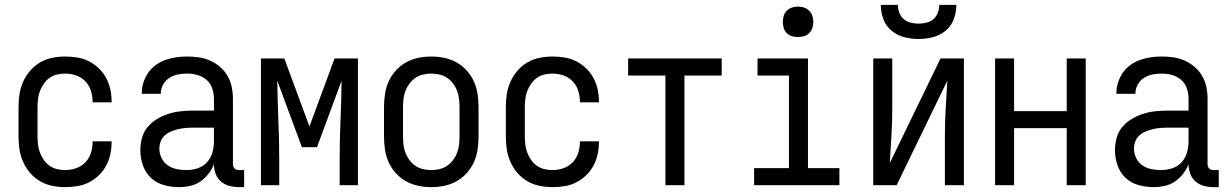

<svg xmlns="http://www.w3.org/2000/svg" viewBox="-20 -760 5040 788"><path d="M247 8Q220 8 193.5 2.5Q167 -3 144 -16.5Q121 -30 103.5 -50.5Q86 -71 75 -95.5Q64 -120 60 -146.5Q56 -173 56 -200V-320Q56 -347 60 -373.5Q64 -400 75 -424.5Q86 -449 103.5 -469.5Q121 -490 144 -503.5Q167 -517 193.5 -522.5Q220 -528 247 -528Q272 -528 297 -524Q322 -520 344 -509Q366 -498 384.5 -480.5Q403 -463 415 -441Q427 -419 432.5 -394.5Q438 -370 438 -345V-340H360V-343Q360 -366 353 -388Q346 -410 330 -426.5Q314 -443 292 -450.5Q270 -458 247 -458Q230 -458 213.5 -454Q197 -450 183 -440Q169 -430 159.5 -416Q150 -402 144 -386.5Q138 -371 136 -354Q134 -337 134 -320V-200Q134 -183 136 -166Q138 -149 144 -133.5Q150 -118 159.5 -104Q169 -90 183 -80Q197 -70 213.5 -66Q230 -62 247 -62Q270 -62 292 -69.5Q314 -77 330 -93.5Q346 -110 353 -132Q360 -154 360 -177V-180H438V-175Q438 -150 432.5 -125.5Q427 -101 415 -79Q403 -57 384.5 -39.5Q366 -22 344 -11Q322 0 297 4Q272 8 247 8Z M714 8Q683 8 652.5 -0.5Q622 -9 599.5 -30Q577 -51 566.5 -81.5Q556 -112 556 -143Q556 -168 562.5 -193Q569 -218 585 -237.5Q601 -257 623 -270.5Q645 -284 669 -292Q693 -300 718 -303Q743 -306 769 -306H858V-355Q858 -376 851 -397Q844 -418 828 -432Q812 -446 791 -452Q770 -458 749 -458Q730 -458 711 -454.5Q692 -451 675.5 -440.5Q659 -430 649.5 -413Q640 -396 640 -377V-375H562V-378Q562 -401 569 -422.5Q576 -444 589 -462.5Q602 -481 620.5 -494Q639 -507 660.5 -514.5Q682 -522 704 -525Q726 -528 749 -528Q773 -528 797 -524.5Q821 -521 843 -511Q865 -501 883.5 -485Q902 -469 914 -448Q926 -427 931 -403Q936 -379 936 -355V-87Q936 -82 937.5 -77Q939 -72 942.5 -68.5Q946 -65 951 -63.5Q956 -62 961 -62H982V8H961Q941 8 921.5 3Q902 -2 887 -15Q872 -28 865 -47Q858 -66 858 -86Q850 -65 835.5 -46.5Q821 -28 802 -15Q783 -2 760 3Q737 8 714 8ZM746 -62Q769 -62 791.5 -69.5Q814 -77 829.5 -94Q845 -111 851.5 -134Q858 -157 858 -180V-236H769Q754 -236 739 -234.5Q724 -233 709.5 -229.5Q695 -226 681 -220Q667 -214 656 -204Q645 -194 639.5 -179.5Q634 -165 634 -150Q634 -130 643 -111.5Q652 -93 668.5 -81.5Q685 -70 705 -66Q725 -62 746 -62Z M1051 0V-520H1147L1250 -241L1353 -520H1449V0H1374V-104Q1374 -185 1377.5 -266.5Q1381 -348 1382 -429L1281 -156H1219L1118 -429Q1119 -348 1122.5 -266.5Q1126 -185 1126 -104V0Z M1750 8Q1723 8 1696.5 2.5Q1670 -3 1646.5 -16Q1623 -29 1604.5 -49.5Q1586 -70 1575 -94.5Q1564 -119 1560 -146Q1556 -173 1556 -200V-320Q1556 -347 1560 -374Q1564 -401 1575 -425.5Q1586 -450 1604.5 -470.5Q1623 -491 1646.5 -504Q1670 -517 1696.5 -522.5Q1723 -528 1750 -528Q1777 -528 1803.5 -522.5Q1830 -517 1853.5 -504Q1877 -491 1895.5 -470.5Q1914 -450 1925 -425.5Q1936 -401 1940 -374Q1944 -347 1944 -320V-200Q1944 -173 1940 -146Q1936 -119 1925 -94.5Q1914 -70 1895.5 -49.5Q1877 -29 1853.5 -16Q1830 -3 1803.5 2.5Q1777 8 1750 8ZM1750 -62Q1767 -62 1784 -66Q1801 -70 1815 -79.5Q1829 -89 1839.5 -103Q1850 -117 1856 -133Q1862 -149 1864 -166Q1866 -183 1866 -200V-320Q1866 -337 1864 -354Q1862 -371 1856 -387Q1850 -403 1839.5 -417Q1829 -431 1815 -440.5Q1801 -450 1784 -454Q1767 -458 1750 -458Q1733 -458 1716 -454Q1699 -450 1685 -440.5Q1671 -431 1660.5 -417Q1650 -403 1644 -387Q1638 -371 1636 -354Q1634 -337 1634 -320V-200Q1634 -183 1636 -166Q1638 -149 1644 -133Q1650 -117 1660.5 -103Q1671 -89 1685 -79.5Q1699 -70 1716 -66Q1733 -62 1750 -62Z M2247 8Q2220 8 2193.5 2.5Q2167 -3 2144 -16.5Q2121 -30 2103.5 -50.5Q2086 -71 2075 -95.5Q2064 -120 2060 -146.5Q2056 -173 2056 -200V-320Q2056 -347 2060 -373.5Q2064 -400 2075 -424.5Q2086 -449 2103.5 -469.5Q2121 -490 2144 -503.5Q2167 -517 2193.5 -522.5Q2220 -528 2247 -528Q2272 -528 2297 -524Q2322 -520 2344 -509Q2366 -498 2384.5 -480.5Q2403 -463 2415 -441Q2427 -419 2432.5 -394.5Q2438 -370 2438 -345V-340H2360V-343Q2360 -366 2353 -388Q2346 -410 2330 -426.5Q2314 -443 2292 -450.5Q2270 -458 2247 -458Q2230 -458 2213.5 -454Q2197 -450 2183 -440Q2169 -430 2159.5 -416Q2150 -402 2144 -386.5Q2138 -371 2136 -354Q2134 -337 2134 -320V-200Q2134 -183 2136 -166Q2138 -149 2144 -133.5Q2150 -118 2159.5 -104Q2169 -90 2183 -80Q2197 -70 2213.5 -66Q2230 -62 2247 -62Q2270 -62 2292 -69.5Q2314 -77 2330 -93.5Q2346 -110 2353 -132Q2360 -154 2360 -177V-180H2438V-175Q2438 -150 2432.5 -125.5Q2427 -101 2415 -79Q2403 -57 2384.5 -39.5Q2366 -22 2344 -11Q2322 0 2297 4Q2272 8 2247 8Z M2711 0V-450H2558V-520H2942V-450H2789V0Z M3075 0V-70H3218V-450H3089V-520H3296V-70H3425V0ZM3255 -608Q3242 -608 3230 -611.5Q3218 -615 3209 -624Q3200 -633 3196.5 -645Q3193 -657 3193 -670Q3193 -683 3196.5 -695Q3200 -707 3209 -716Q3218 -725 3230 -729Q3242 -733 3255 -733Q3268 -733 3280 -729Q3292 -725 3301 -716Q3310 -707 3314 -695Q3318 -683 3318 -670Q3318 -657 3314 -645Q3310 -633 3301 -624Q3292 -615 3280 -611.5Q3268 -608 3255 -608Z M3564 0V-520H3642V-312Q3642 -257 3638.5 -202Q3635 -147 3632 -91L3840 -520H3936V0H3858V-208Q3858 -263 3861.5 -318Q3865 -373 3868 -429L3660 0ZM3750 -600Q3720 -600 3691 -607.5Q3662 -615 3639 -634Q3616 -653 3605.5 -681.5Q3595 -710 3595 -740H3665Q3665 -724 3671 -708Q3677 -692 3689 -681.5Q3701 -671 3717.5 -667Q3734 -663 3750 -663Q3766 -663 3782.5 -667Q3799 -671 3811 -681.5Q3823 -692 3829 -708Q3835 -724 3835 -740H3905Q3905 -710 3894.5 -681.5Q3884 -653 3861 -634Q3838 -615 3809 -607.5Q3780 -600 3750 -600Z M4064 0V-520H4142V-304H4358V-520H4436V0H4358V-234H4142V0Z M4714 8Q4683 8 4652.5 -0.5Q4622 -9 4599.5 -30Q4577 -51 4566.5 -81.5Q4556 -112 4556 -143Q4556 -168 4562.5 -193Q4569 -218 4585 -237.5Q4601 -257 4623 -270.5Q4645 -284 4669 -292Q4693 -300 4718 -303Q4743 -306 4769 -306H4858V-355Q4858 -376 4851 -397Q4844 -418 4828 -432Q4812 -446 4791 -452Q4770 -458 4749 -458Q4730 -458 4711 -454.5Q4692 -451 4675.5 -440.5Q4659 -430 4649.5 -413Q4640 -396 4640 -377V-375H4562V-378Q4562 -401 4569 -422.5Q4576 -444 4589 -462.5Q4602 -481 4620.5 -494Q4639 -507 4660.5 -514.5Q4682 -522 4704 -525Q4726 -528 4749 -528Q4773 -528 4797 -524.5Q4821 -521 4843 -511Q4865 -501 4883.5 -485Q4902 -469 4914 -448Q4926 -427 4931 -403Q4936 -379 4936 -355V-87Q4936 -82 4937.5 -77Q4939 -72 4942.5 -68.5Q4946 -65 4951 -63.5Q4956 -62 4961 -62H4982V8H4961Q4941 8 4921.5 3Q4902 -2 4887 -15Q4872 -28 4865 -47Q4858 -66 4858 -86Q4850 -65 4835.5 -46.5Q4821 -28 4802 -15Q4783 -2 4760 3Q4737 8 4714 8ZM4746 -62Q4769 -62 4791.5 -69.5Q4814 -77 4829.5 -94Q4845 -111 4851.5 -134Q4858 -157 4858 -180V-236H4769Q4754 -236 4739 -234.5Q4724 -233 4709.5 -229.5Q4695 -226 4681 -220Q4667 -214 4656 -204Q4645 -194 4639.5 -179.5Q4634 -165 4634 -150Q4634 -130 4643 -111.5Q4652 -93 4668.5 -81.5Q4685 -70 4705 -66Q4725 -62 4746 -62Z"/></svg>

Font: Iosevka srxl
Style: Regular
Weight: 400
Monospace: yes
Designer: Belleve Invis
Foundry: Belleve Invis
Version: Version 33.0.1; ttfautohint (v1.8.3)